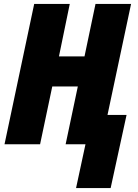

<svg xmlns="http://www.w3.org/2000/svg" viewBox="-20 -734 704 977"><path d="M543 223 624 -149H527L647 -714H466L410 -447H280L335 -714H154L3 0H184L246 -294H376L314 0H415L367 223Z"/></svg>

Font: Noto Sans Display SemiCondensed Black
Style: Italic
Weight: 900
Width: 4
Designer: Monotype Design team
Foundry: Monotype Imaging Inc.
Version: 1.000